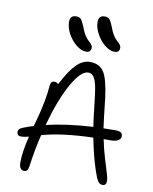

<svg xmlns="http://www.w3.org/2000/svg" viewBox="-105 -1073 923 1160"><g transform="rotate(10 356.5 -493.5)"><path d="M537.1 -795.9Q506.8 -795.9 475.6 -821.8Q444.3 -847.7 424.6 -885Q404.8 -922.4 404.8 -956.1Q404.8 -996.1 441.9 -996.1Q461.4 -996.1 471.7 -985.4Q481.9 -974.6 496.1 -938Q503.9 -915 514.4 -897.5Q524.9 -879.9 533.7 -870.8Q542.5 -861.8 550.3 -854.7Q558.1 -847.7 562.5 -840.8Q566.9 -834 566.9 -825.2Q566.9 -795.9 537.1 -795.9ZM367.2 -767.1Q336.9 -767.1 305.7 -792.7Q274.4 -818.4 254.6 -855.7Q234.9 -893.1 234.9 -926.8Q234.9 -966.8 272 -966.8Q291.5 -966.8 301.8 -956.1Q312 -945.3 326.2 -909.2Q335.9 -880.9 349.4 -860.8Q362.8 -840.8 372.8 -832.8Q382.8 -824.7 389.9 -815.7Q397 -806.6 397 -795.9Q397 -767.1 367.2 -767.1ZM69.8 -193.8Q57.1 -193.8 50.5 -200.4Q43.9 -207 43.9 -217.8Q43.9 -228 49.8 -234.9Q55.7 -241.7 71.8 -248Q101.6 -259.8 134.8 -270Q150.4 -328.1 157.5 -355.5Q164.6 -382.8 173.8 -431.6Q183.1 -480.5 186 -520Q187.5 -555.2 210.9 -555.2Q222.2 -555.2 235.8 -544.9Q280.3 -631.3 319.1 -670.7Q357.9 -710 402.8 -710Q462.4 -710 490.2 -665Q515.1 -624.5 529.8 -514.2Q533.7 -481.9 543 -397Q547.9 -356.9 551.8 -329.1Q574.7 -330.1 623 -330.1Q649.4 -330.1 659.2 -323Q668.9 -315.9 668.9 -299.8Q668.9 -284.7 653.1 -274.9Q637.2 -265.1 606.9 -265.1H564Q575.7 -206.5 592.3 -151.9Q608.9 -97.2 618.4 -66.7Q627.9 -36.1 627.9 -19Q627.9 8.8 605 8.8Q586.4 8.8 575.2 -9.3Q564 -27.3 547.9 -77.1Q522.5 -153.8 501 -263.2Q310.5 -257.8 188 -223.1Q166 -134.3 150.9 -24.9Q146 7.8 126 7.8Q92.8 7.8 92.8 -39.1Q92.8 -104.5 117.2 -201.2Q86.9 -193.8 69.8 -193.8ZM402.8 -645Q358.4 -645 303.5 -547.9Q248.5 -450.7 204.1 -288.1Q325.7 -317.9 490.2 -327.1Q483.4 -365.2 481 -392.1Q465.3 -537.6 457 -574.2Q444.3 -631.3 419.4 -642.1Q412.1 -645 402.8 -645Z"/></g></svg>

Font: Shantell Sans Normal
Style: Regular
Weight: 300
Designer: Stephen Nixon, Anya Danilova, Shantell Martin
Foundry: Arrow Type
Version: Version 1.006;[559af2be0]